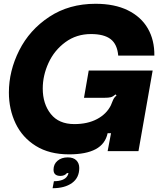

<svg xmlns="http://www.w3.org/2000/svg" viewBox="-20 -799 869 1015"><path d="M27 -310Q27 -424 81.5 -532.5Q136 -641 240.5 -710Q345 -779 485 -779Q586 -779 656 -744.5Q726 -710 761.5 -648.5Q797 -587 796 -505H605Q600 -565 565 -592Q530 -619 461 -619Q384 -619 325.5 -576Q267 -533 236.5 -466.5Q206 -400 206 -331Q206 -250 248.5 -196.5Q291 -143 373 -143Q443 -143 493 -169.5Q543 -196 566 -242Q570 -251 574 -261.5Q578 -272 582.5 -279.5Q587 -287 596 -294L591 -300Q577 -288 565.5 -285Q554 -282 531 -282H424L449 -426H787L712 0H549L567 -95H549Q537 -38 486 -10.5Q435 17 345 17Q241 17 169.5 -27.5Q98 -72 62.5 -146.5Q27 -221 27 -310ZM265 159Q291 159 309.5 152Q328 145 336 131Q340 126 342 116H334Q322 131 299 131Q282 131 272.5 123Q263 115 263 98Q263 69 284 51Q305 33 338 33Q368 33 383.5 48.5Q399 64 399 89Q399 141 360.5 168.5Q322 196 258 196Z"/></svg>

Font: Open Sauce Sans Black Italic
Style: Regular
Weight: 900
Italic angle: -10°
Designer: Alfredo Marco Pradil
Foundry: Creative Sauce Fz LLC
Version: Version 1.477